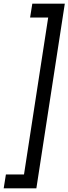

<svg xmlns="http://www.w3.org/2000/svg" viewBox="-53 -800 371 1040"><path d="M77 145H-21L-33 220H144L298 -780H122L110 -705H208Z"/></svg>

Font: Jost
Style: Italic
Weight: 400
Italic angle: -5°
Version: Version 3.710